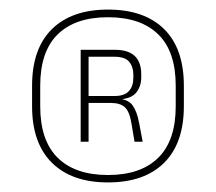

<svg xmlns="http://www.w3.org/2000/svg" viewBox="-20 -667 451 401"><path d="M205.5 -286Q130 -286 88.5 -327Q47 -368 47 -445V-488Q47 -565.5 88.5 -606.2Q130 -647 205.5 -647Q281.5 -647 322.8 -606.2Q364 -565.5 364 -488V-445Q364 -368 322.8 -327Q281.5 -286 205.5 -286ZM205.5 -301.5Q274 -301.5 310.5 -337.5Q347 -373.5 347 -445V-488Q347 -559.5 310.5 -595.2Q274 -631 205.5 -631Q137 -631 100.5 -595.2Q64 -559.5 64 -488V-445Q64 -373.5 100.5 -337.5Q137 -301.5 205.5 -301.5ZM261 -371 254.5 -409.5Q250.5 -434 240.8 -443Q231 -452 211.5 -452H160V-466.5H219.5Q240 -466.5 249.2 -476.8Q258.5 -487 258.5 -504.5V-511Q258.5 -527.5 249.8 -538Q241 -548.5 219 -548.5H159V-563H219.5Q248 -563 261.5 -550Q275 -537 275 -512V-505.5Q275 -487 264.8 -474Q254.5 -461 230 -459.5L228 -457.5L223.5 -461.5Q247.5 -460 256.8 -447.2Q266 -434.5 270.5 -410.5L278 -371ZM148.5 -371V-563H165V-462V-456V-371Z"/></svg>

Font: Anek Bangla Medium Thin
Style: Regular
Weight: 250
Version: Version 1.003